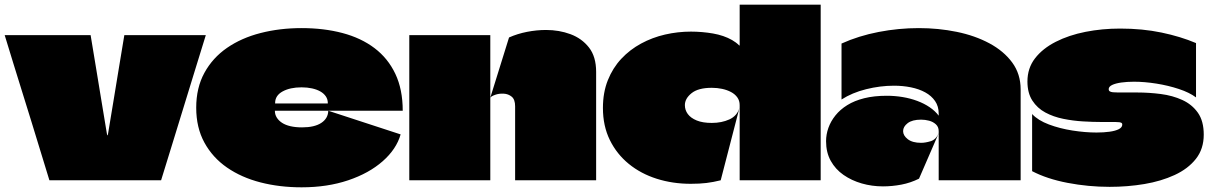

<svg xmlns="http://www.w3.org/2000/svg" viewBox="-21 -770 5171 820"><path d="M858 -620Q834 -542 810 -464.5Q786 -387 762.5 -310Q739 -233 715 -155.5Q691 -78 667 0H190Q171 -62 152 -124Q133 -186 114 -248Q95 -310 75.5 -372Q56 -434 37 -496Q18 -558 -1 -620H366Q372 -585 377.5 -550.5Q383 -516 389 -481Q395 -446 400.5 -411Q406 -376 412 -341Q418 -306 423.5 -271.5Q429 -237 435 -202Q436 -197 436.5 -194.5Q437 -192 438 -192Q439 -192 439.5 -194.5Q440 -197 441 -202Q447 -237 452.5 -271.5Q458 -306 464 -341Q470 -376 475.5 -411Q481 -446 487 -481Q493 -516 498.5 -550.5Q504 -585 510 -620Z M1269 -226Q1322 -226 1351 -245Q1380 -264 1381 -297L1690 -196Q1672 -133 1613.5 -81.5Q1555 -30 1466 0Q1377 30 1267 30Q1173 30 1091.5 9Q1010 -12 948.5 -54.5Q887 -97 852 -161Q817 -225 817 -310Q817 -395 852 -459Q887 -523 948.5 -565.5Q1010 -608 1092 -629Q1174 -650 1267 -650Q1362 -650 1441.5 -629Q1521 -608 1578.5 -564.5Q1636 -521 1667.5 -454.5Q1699 -388 1699 -297H1154Q1154 -297 1153.5 -297Q1153 -297 1153 -297Q1153 -297 1153 -296Q1153 -281 1161 -268Q1169 -255 1183.5 -245.5Q1198 -236 1219.5 -231Q1241 -226 1269 -226ZM1267 -397Q1218 -397 1186 -379.5Q1154 -362 1154 -330Q1154 -329 1154 -328.5Q1154 -328 1154 -328Q1154 -328 1154.5 -328Q1155 -328 1155 -328H1378Q1379 -328 1379 -328.5Q1379 -329 1379 -330Q1379 -346 1370.5 -358.5Q1362 -371 1347 -379.5Q1332 -388 1311.5 -392.5Q1291 -397 1267 -397Z M2179 0Q2179 -78 2179 -158Q2179 -238 2179 -316Q2179 -345 2164.5 -357Q2150 -369 2130 -370Q2110 -371 2093.5 -365Q2077 -359 2073 -353L2153 -610Q2189 -626 2230 -634Q2271 -642 2311 -642Q2367 -642 2415.5 -624Q2464 -606 2494.5 -567Q2525 -528 2525 -463V0ZM1727 0Q1727 -64 1727 -128.5Q1727 -193 1727 -257.5Q1727 -322 1727 -386Q1727 -445 1727 -503.5Q1727 -562 1727 -620Q1785 -620 1842.5 -620Q1900 -620 1958 -620Q2016 -620 2073 -620Q2073 -584 2073 -551.5Q2073 -519 2073 -486.5Q2073 -454 2073 -421.5Q2073 -389 2073 -353Q2073 -340 2073 -327.5Q2073 -315 2073 -301Q2073 -227 2073 -149Q2073 -71 2073 0Z M3138 0Q3138 -54 3138 -107.5Q3138 -161 3138 -214.5Q3138 -268 3138 -321Q3138 -340 3128 -354Q3118 -368 3101 -377Q3084 -386 3063 -390.5Q3042 -395 3019 -395Q2961 -395 2932.5 -372Q2904 -349 2904 -321Q2904 -300 2916.5 -283Q2929 -266 2954.5 -255.5Q2980 -245 3019 -245Q3061 -245 3094 -260Q3127 -275 3137 -309L3057 0Q3025 8 2996 11.5Q2967 15 2929 15Q2852 15 2784 -6.5Q2716 -28 2664.5 -70Q2613 -112 2583.5 -172Q2554 -232 2554 -309Q2554 -375 2575 -427.5Q2596 -480 2632.5 -519Q2669 -558 2717 -584Q2765 -610 2819.5 -622.5Q2874 -635 2930 -635Q2953 -635 2977 -633Q3001 -631 3024 -627Q3047 -623 3067.5 -616Q3088 -609 3105.5 -599Q3123 -589 3136 -576Q3137 -575 3137.5 -575.5Q3138 -576 3138 -577Q3138 -617 3138 -663.5Q3138 -710 3138 -750H3484Q3484 -654 3484 -557.5Q3484 -461 3484 -365Q3484 -274 3484 -183Q3484 -92 3484 0Z M3573 -584V-345Q3618 -374 3678 -389Q3738 -404 3797 -404Q3835 -404 3869.5 -397Q3904 -390 3930.5 -375.5Q3957 -361 3972.5 -338.5Q3988 -316 3988 -285Q3988 -284 3988 -282.5Q3988 -281 3988 -279.5Q3988 -278 3988 -276Q3973 -296 3949.5 -312Q3926 -328 3896.5 -339Q3867 -350 3834 -355.5Q3801 -361 3766 -361Q3712 -361 3670 -350.5Q3628 -340 3597.5 -321Q3567 -302 3547 -277Q3527 -252 3517 -224Q3507 -196 3507 -167Q3507 -119 3527 -83Q3547 -47 3581.5 -23Q3616 1 3659.5 13.5Q3703 26 3750 26Q3789 26 3828.5 18.5Q3868 11 3904 -7Q3925 -56 3946.5 -105Q3968 -154 3989 -203Q3977 -174 3954 -167Q3931 -160 3913 -160Q3876 -160 3856 -175.5Q3836 -191 3836 -210Q3836 -229 3855.5 -244Q3875 -259 3913 -259Q3930 -259 3947 -254.5Q3964 -250 3976 -239Q3988 -228 3988 -210Q3988 -158 3988 -105.5Q3988 -53 3988 0Q4023 0 4058 0Q4093 0 4128 0Q4163 0 4198 0Q4233 0 4268 0Q4303 0 4338 0Q4338 -97 4338 -194Q4338 -291 4338 -388Q4338 -454 4302 -503Q4266 -552 4204.5 -585Q4143 -618 4065 -634Q3987 -650 3903 -650Q3817 -650 3731.5 -633.5Q3646 -617 3573 -584Z M4367 -422Q4367 -479 4399.5 -521Q4432 -563 4488 -591.5Q4544 -620 4615 -634Q4686 -648 4763 -648Q4858 -648 4939.5 -631Q5021 -614 5087 -586V-354Q5059 -375 5013.5 -390Q4968 -405 4917.5 -413Q4867 -421 4822 -421Q4792 -421 4767.5 -417.5Q4743 -414 4728.5 -407Q4714 -400 4714 -389Q4714 -383 4718.5 -380Q4723 -377 4732 -376Q4741 -375 4755 -375Q4778 -375 4796 -375Q4814 -375 4836 -375Q4886 -375 4936.5 -368.5Q4987 -362 5028.5 -343Q5070 -324 5095 -288.5Q5120 -253 5120 -195Q5120 -134 5086.5 -91.5Q5053 -49 4995.5 -22.5Q4938 4 4866.5 16Q4795 28 4718 28Q4627 28 4538.5 11Q4450 -6 4387 -39V-283Q4412 -256 4458.5 -238.5Q4505 -221 4559.5 -212.5Q4614 -204 4662 -204Q4693 -204 4718 -207.5Q4743 -211 4757.5 -218.5Q4772 -226 4772 -238Q4772 -243 4769 -245Q4766 -247 4759.5 -248Q4753 -249 4742 -249Q4727 -249 4711 -249Q4695 -249 4682 -249Q4647 -249 4604.5 -251.5Q4562 -254 4520 -262.5Q4478 -271 4443.5 -289.5Q4409 -308 4388 -340.5Q4367 -373 4367 -422Z"/></svg>

Font: Climate Crisis
Style: Regular
Weight: 400
Version: Version 1.003